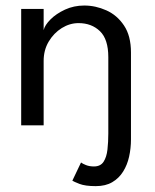

<svg xmlns="http://www.w3.org/2000/svg" viewBox="-20 -442 545 677"><path d="M441.8 0H361.9V29.1Q361.9 58.8 358.9 85.3Q355.9 111.9 345.2 128.4Q334.4 144.9 311.2 144.9Q295.3 144.9 283.2 140.1Q271.1 135.3 265.7 130.9L235.1 195.1Q239.9 198.4 260.2 206.4Q280.5 214.3 317.7 214.3Q352.2 214.3 375.8 200.4Q399.4 186.6 414.1 163Q428.9 139.4 435.3 110Q441.8 80.6 441.8 49.3ZM277.1 -422.5Q316.9 -422.5 354.8 -405.6Q392.7 -388.8 417.2 -352.2Q441.8 -315.6 441.8 -256.9V0H361.9V-240.6Q361.9 -303.7 332.4 -332.1Q302.9 -360.5 256.8 -360.5Q226.1 -360.5 197.9 -343.1Q169.8 -325.6 151.8 -295.5Q133.9 -265.4 133.9 -227.4V0H54.7V-410.5H133.9V-335.8Q137.9 -353.2 157.9 -373.4Q178 -393.6 209.2 -408.1Q240.4 -422.5 277.1 -422.5Z"/></svg>

Font: League Spartan Extralight
Style: Regular
Weight: 200
Foundry: The League of Moveable Type
Version: Version 2.300; ttfautohint (v1.8.3)